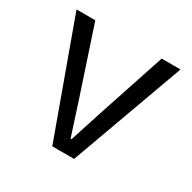

<svg xmlns="http://www.w3.org/2000/svg" viewBox="-123 -648 771 771"><g transform="rotate(30 262.0 -262.5)"><path d="M211.4 0 20.9 -524.7H108L210.1 -216.6L259.6 -63.6H264.1L313.6 -216.6L415.7 -524.7H503.1L312.6 0Z"/></g></svg>

Font: Mona Sans ExtraLight
Style: Regular
Weight: 200
Designer: Deni Anggara
Foundry: GitHub
Version: Version 2.000